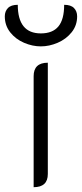

<svg xmlns="http://www.w3.org/2000/svg" viewBox="-63 -770 341 799"><path d="M77 -453Q77 -509 136 -509V-46Q136 9 77 9ZM-43 -702Q-43 -723 -30 -736.5Q-17 -750 11 -750Q11 -631 107 -631Q156 -631 180 -660Q204 -689 204 -750Q232 -750 245 -736.5Q258 -723 258 -702Q258 -664 235 -635.5Q212 -607 177 -592Q142 -577 107 -577Q72 -577 37 -592Q2 -607 -20.5 -635.5Q-43 -664 -43 -702Z"/></svg>

Font: K2D ExtraLight
Style: Regular
Weight: 275
Designer: Katatrad Aksorn Co.,Ltd.
Foundry: Cadson Demak Co.,Ltd.
Version: Version 1.000; ttfautohint (v1.6)